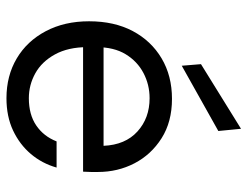

<svg xmlns="http://www.w3.org/2000/svg" viewBox="-108 -664 784 609"><g transform="rotate(90 284.5 -360.0)"><path d="M292 12Q221 12 166 -20.5Q111 -53 79.5 -112.5Q48 -172 48 -250Q48 -330 79 -388.5Q110 -447 165.5 -480Q221 -513 294 -513Q367 -513 419 -480Q471 -447 498.5 -394Q526 -341 526 -278Q526 -268 526 -256.5Q526 -245 525 -231H111V-296H443Q440 -365 397.5 -403.5Q355 -442 292 -442Q249 -442 212 -422.5Q175 -403 152.5 -366Q130 -329 130 -273V-245Q130 -184 153 -142Q176 -100 213 -79.5Q250 -59 292 -59Q344 -59 378.5 -82.5Q413 -106 429 -147H512Q499 -101 469 -65.5Q439 -30 394.5 -9Q350 12 292 12ZM189 -544 184 -605 389 -732 396 -660Z"/></g></svg>

Font: DM Sans 18pt
Style: Regular
Weight: 400
Designer: Colophon Foundry, Jonny Pinhorn
Foundry: Colophon Foundry
Version: Version 4.004;gftools[0.9.30]